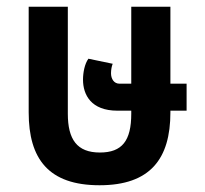

<svg xmlns="http://www.w3.org/2000/svg" viewBox="-20 -537 609 569"><path d="M275 12C425 12 485 -66 485 -204V-209H533V-289H485V-517H369V-289H334C318 -289 309 -303 309 -320C309 -330 311 -341 314 -348L242 -363C231 -348 226 -322 226 -301C226 -256 250 -209 328 -209H369V-200C369 -120 342 -85 276 -85C208 -85 181 -124 181 -200V-517H65V-204C65 -66 124 12 275 12Z"/></svg>

Font: Noto Sans Thai UI Cond SemBd
Style: Regular
Weight: 600
Width: 3
Designer: Monotype Design Team
Foundry: Monotype Imaging Inc.
Version: Version 2.000